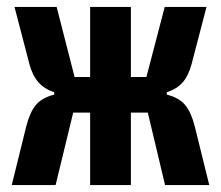

<svg xmlns="http://www.w3.org/2000/svg" viewBox="-20 -536 640 556"><path d="M241 -210H192L141 0H14L56 -170Q66 -210 83.5 -231.5Q101 -253 137 -262V-269Q109 -278 91.5 -297.5Q74 -317 65 -351L22 -516H144L196 -313H241V-516H359V-313H404L457 -516H578L535 -351Q526 -317 509 -297.5Q492 -278 463 -269V-262Q499 -253 516.5 -231.5Q534 -210 544 -170L586 0H458L408 -210H359V0H241Z"/></svg>

Font: Lilex Nerd Font
Style: Bold
Weight: 700
Designer: Mike Abbink, Paul van der Laan, Pieter van Rosmalen, Mikhael Khrustik
Foundry: Mikhael Khrustik
Version: Version 2.400; ttfautohint (v1.8.4.7-5d5b);Nerd Fonts 3.3.0